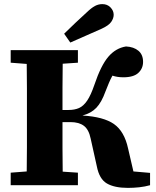

<svg xmlns="http://www.w3.org/2000/svg" viewBox="-20 -901 760 934"><path d="M292 -737Q319 -764 347 -790Q375 -816 402 -841Q425 -863 442 -872Q459 -881 478 -881Q502 -881 517.5 -865Q533 -849 533 -829Q533 -812 521 -794.5Q509 -777 474 -761Q436 -744 398 -727.5Q360 -711 322 -694ZM451 -92 421 -227Q412 -271 388 -289Q364 -307 323 -307H284Q284 -240 284 -181Q284 -122 285 -66L359 -61V0H32V-61L110 -67Q111 -126 111 -185.5Q111 -245 111 -304V-353Q111 -412 111 -471.5Q111 -531 110 -590L32 -596V-657H359V-596L285 -591Q284 -532 284 -474Q284 -416 284 -366H313Q343 -366 364.5 -375.5Q386 -385 404 -411.5Q422 -438 439 -488Q471 -583 507 -625Q543 -667 593 -675Q631 -673 653.5 -654Q676 -635 676 -600Q676 -568 653 -546.5Q630 -525 580 -525Q551 -525 527 -533Q518 -517 510 -498Q502 -479 493 -456Q474 -403 448.5 -376.5Q423 -350 381 -339Q484 -333 534.5 -297.5Q585 -262 603 -179L629 -67L710 -60V0Q685 7 657.5 10Q630 13 602 13Q537 13 500 -8.5Q463 -30 451 -92Z"/></svg>

Font: Source Serif 4 SmText
Style: Bold
Weight: 700
Designer: Frank Grießhammer
Foundry: Adobe
Version: Version 4.005;hotconv 1.1.0;makeotfexe 2.6.0